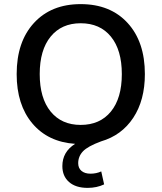

<svg xmlns="http://www.w3.org/2000/svg" viewBox="-20 -690 785 933"><path d="M471 -3Q406 21 383 45.5Q360 70 360 103Q360 127 376 140.5Q392 154 420 154Q448 154 472 143L486 206Q450 223 406 223Q348 223 315.5 194.5Q283 166 283 117Q283 48 345 9Q213 0 137 -90.5Q61 -181 61 -330Q61 -487 145 -578.5Q229 -670 372 -670Q516 -670 600 -578.5Q684 -487 684 -330Q684 -203 627.5 -117.5Q571 -32 471 -3ZM372 -83Q466 -83 519 -148Q572 -213 572 -330Q572 -447 519 -512Q466 -577 372 -577Q279 -577 226 -512Q173 -447 173 -330Q173 -213 226 -148Q279 -83 372 -83Z"/></svg>

Font: Elaine Sans Medium
Style: Regular
Weight: 500
Designer: Wei Huang
Foundry: Wei Huang
Version: Version 2.001;December 24, 2019;FontCreator 12.0.0.2547 64-b